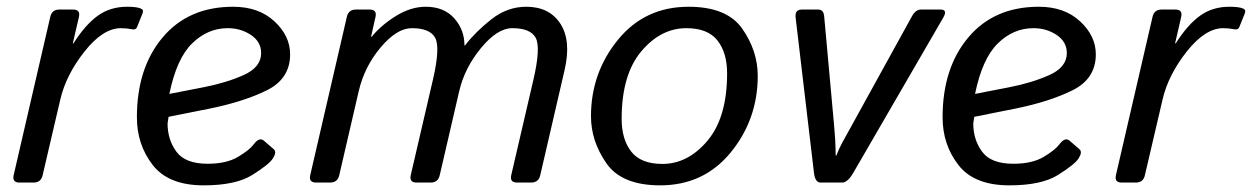

<svg xmlns="http://www.w3.org/2000/svg" viewBox="-20 -541 3710 569"><path d="M37.6 0Q15.6 0 20.5 -22L128.9 -490.7Q133.8 -512.7 155.8 -512.7H196.8Q218.8 -512.7 213.9 -490.7L195.8 -412.6H197.8Q232.9 -467.8 269.8 -494.4Q306.6 -521 356.9 -521Q385.7 -521 397.5 -515.6Q406.7 -511.7 402.3 -501L386.2 -460.9Q382.8 -452.1 372.1 -454.1Q355.5 -457.5 338.4 -457.5Q285.2 -457.5 230.5 -388.4Q175.8 -319.3 158.7 -246.1L106.4 -22Q101.6 0 79.6 0Z M385.7 -193.4Q385.7 -339.8 462.2 -430.4Q538.6 -521 670.9 -521Q746.6 -521 793.2 -477.8Q839.8 -434.6 839.8 -379.9Q839.8 -307.6 770.8 -273.4Q701.7 -239.3 599.6 -218.8L479.5 -194.8Q476.6 -176.3 476.6 -175.3Q476.6 -127 502.9 -91.3Q529.3 -55.7 595.2 -55.7Q651.4 -55.7 685.5 -76.2Q719.7 -96.7 731.9 -113.3Q749 -136.2 762.7 -123.5L791.5 -98.6Q800.8 -90.3 788.6 -71.3Q777.3 -53.7 728 -22.7Q678.7 8.3 583.5 8.3Q479.5 8.3 432.6 -52Q385.7 -112.3 385.7 -193.4ZM481.9 -262.7 582 -282.2Q650.4 -295.4 702.1 -318.6Q753.9 -341.8 753.9 -383.8Q753.9 -417 723.9 -437.3Q693.8 -457.5 654.8 -457.5Q595.7 -457.5 549.6 -412.6Q503.4 -367.7 481.9 -262.7Z M916.5 0Q894.5 0 899.4 -22L1007.8 -490.7Q1012.7 -512.7 1034.7 -512.7H1075.7Q1097.7 -512.7 1092.8 -490.7L1079.6 -432.1H1081.5Q1110.4 -467.3 1154.1 -494.1Q1197.8 -521 1241.7 -521Q1295.4 -521 1325.9 -487.1Q1356.4 -453.1 1356.4 -406.7H1358.4Q1389.2 -446.8 1436.3 -483.9Q1483.4 -521 1539.6 -521Q1607.9 -521 1640.6 -470.9Q1673.3 -420.9 1653.3 -334L1581.1 -22Q1576.2 0 1554.2 0H1512.2Q1490.2 0 1495.1 -22L1561 -305.7Q1583 -400.9 1567.4 -429.2Q1551.8 -457.5 1498 -457.5Q1454.1 -457.5 1405.5 -398.7Q1356.9 -339.8 1340.8 -270.5L1283.2 -22Q1278.3 0 1256.3 0H1214.4Q1192.4 0 1197.3 -22L1263.2 -305.7Q1285.2 -400.9 1269.5 -429.2Q1253.9 -457.5 1200.2 -457.5Q1156.2 -457.5 1108.2 -400.6Q1060.1 -343.8 1043 -270.5L985.4 -22Q980.5 0 958.5 0Z M1731.4 -196.3Q1731.4 -325.2 1811.3 -423.1Q1891.1 -521 2020.5 -521Q2134.8 -521 2180.2 -455.3Q2225.6 -389.6 2225.6 -316.4Q2225.6 -187.5 2145.8 -89.6Q2065.9 8.3 1936.5 8.3Q1822.3 8.3 1776.9 -57.4Q1731.4 -123 1731.4 -196.3ZM1822.3 -189Q1822.3 -127.9 1850.8 -91.6Q1879.4 -55.2 1942.9 -55.2Q2019 -55.2 2076.9 -124.3Q2134.8 -193.4 2134.8 -323.7Q2134.8 -384.8 2106.2 -421.1Q2077.6 -457.5 2014.2 -457.5Q1938 -457.5 1880.1 -388.4Q1822.3 -319.3 1822.3 -189Z M2337.9 -488.8Q2335 -512.7 2356.4 -512.7H2404.8Q2420.4 -512.7 2422.4 -493.7L2451.7 -171.4Q2453.6 -151.9 2455.1 -127Q2456.5 -102.1 2456.5 -80.1H2458.5Q2467.3 -102.1 2475.3 -116.9Q2483.4 -131.8 2505.4 -171.4L2683.1 -493.7Q2693.8 -512.7 2709.5 -512.7H2767.6Q2789.1 -512.7 2775.4 -488.8L2509.3 -29.8Q2492.2 0 2476.1 0H2411.6Q2395.5 0 2392.1 -29.8Z M2773.4 -193.4Q2773.4 -339.8 2849.9 -430.4Q2926.3 -521 3058.6 -521Q3134.3 -521 3180.9 -477.8Q3227.5 -434.6 3227.5 -379.9Q3227.5 -307.6 3158.4 -273.4Q3089.4 -239.3 2987.3 -218.8L2867.2 -194.8Q2864.3 -176.3 2864.3 -175.3Q2864.3 -127 2890.6 -91.3Q2917 -55.7 2982.9 -55.7Q3039.1 -55.7 3073.2 -76.2Q3107.4 -96.7 3119.6 -113.3Q3136.7 -136.2 3150.4 -123.5L3179.2 -98.6Q3188.5 -90.3 3176.3 -71.3Q3165 -53.7 3115.7 -22.7Q3066.4 8.3 2971.2 8.3Q2867.2 8.3 2820.3 -52Q2773.4 -112.3 2773.4 -193.4ZM2869.6 -262.7 2969.7 -282.2Q3038.1 -295.4 3089.8 -318.6Q3141.6 -341.8 3141.6 -383.8Q3141.6 -417 3111.6 -437.3Q3081.5 -457.5 3042.5 -457.5Q2983.4 -457.5 2937.3 -412.6Q2891.1 -367.7 2869.6 -262.7Z M3304.2 0Q3282.2 0 3287.1 -22L3395.5 -490.7Q3400.4 -512.7 3422.4 -512.7H3463.4Q3485.4 -512.7 3480.5 -490.7L3462.4 -412.6H3464.4Q3499.5 -467.8 3536.4 -494.4Q3573.2 -521 3623.5 -521Q3652.3 -521 3664.1 -515.6Q3673.3 -511.7 3668.9 -501L3652.8 -460.9Q3649.4 -452.1 3638.7 -454.1Q3622.1 -457.5 3605 -457.5Q3551.8 -457.5 3497.1 -388.4Q3442.4 -319.3 3425.3 -246.1L3373 -22Q3368.2 0 3346.2 0Z"/></svg>

Font: Istok Web
Style: Italic
Weight: 400
Italic angle: -13°
Designer: Andrey V. Panov
Foundry: Andrey V. Panov
Version: Version 1.0.2g